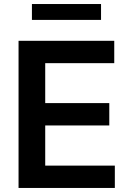

<svg xmlns="http://www.w3.org/2000/svg" viewBox="-20 -929 648 949"><path d="M71.7 -727.3H544.7V-616.8H203.5V-419.4H520.2V-308.9H203.5V-110.4H547.6V0H71.7ZM479.4 -830.6H137.8V-909.1H479.4Z"/></svg>

Font: Interop SemBd
Style: Regular
Weight: 600
Designer: Rasmus Andersson, Google, Jang Haemin
Foundry: jhaemin
Version: Version 1.008